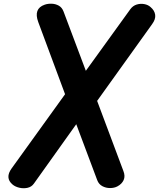

<svg xmlns="http://www.w3.org/2000/svg" viewBox="-20 -1000 846 1021"><path d="M46.5 -19Q5.5 -54 41.5 -104L326 -499L183.5 -882.5Q157 -954 217.5 -975Q234.5 -981 255 -980.2Q275.5 -979.5 292.8 -969.8Q310 -960 318 -938.5L436.5 -623.5L673 -951Q686.5 -969.5 706.8 -975.8Q727 -982 747.2 -978.2Q767.5 -974.5 780.5 -962.5Q802 -944.5 805.2 -921.2Q808.5 -898 788.5 -871L496.5 -463.5L636 -91Q647 -63.5 637.5 -42.5Q628 -21.5 604.5 -9Q587.5 0 565.2 0Q543 0 524 -10.2Q505 -20.5 497 -42L385.5 -339.5L160.5 -24Q148 -6 126.2 -1.2Q104.5 3.5 82.5 -1.8Q60.5 -7 46.5 -19Z"/></svg>

Font: Edu QLD Hand
Style: Regular
Weight: 400
Designer: Tina and Corey Anderson, Eben Sorkin
Foundry: Sorkin Type Co.
Version: Version 2.000